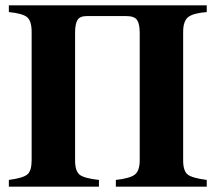

<svg xmlns="http://www.w3.org/2000/svg" viewBox="-20 -696 802 716"><path d="M412 0V-25Q466 -31 483.5 -45.5Q501 -60 501 -98V-574Q501 -607 491 -621.5Q481 -636 452 -636H303Q278 -636 269 -621.5Q260 -607 260 -574V-98Q260 -58 277 -44.5Q294 -31 349 -25V0H13V-25Q66 -32 82 -45.5Q98 -59 98 -98V-577Q98 -618 81 -632Q64 -646 13 -651V-676H751V-651Q700 -647 681.5 -632Q663 -617 663 -577V-98Q663 -59 679.5 -45.5Q696 -32 751 -25V0Z"/></svg>

Font: STIX
Style: Bold
Weight: 700
Designer: MicroPress Inc., with final additions and corrections provided by Coen Hoffman, Elsevier (retired)
Version: Version 1.1.1